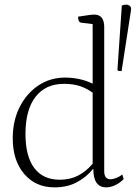

<svg xmlns="http://www.w3.org/2000/svg" viewBox="-20 -797 586 829"><path d="M215 12Q134 12 84.5 -46Q35 -104 35 -200Q35 -275 64.5 -334Q94 -393 145 -427.5Q196 -462 261 -462Q291 -462 320.5 -456Q350 -450 380 -436V-693L331 -699Q317 -701 317 -725Q349 -730 364 -732Q379 -734 387 -734Q430 -734 430 -680V-58Q430 -23 457 -23Q468 -23 483 -29Q498 -35 508 -44L514 -24Q499 -8 478.5 2Q458 12 439 12Q383 12 383 -67H381Q354 -33 312.5 -10.5Q271 12 215 12ZM238 -21Q281 -21 315.5 -38Q350 -55 380 -90V-397Q355 -415 326 -425Q297 -435 256 -435Q177 -435 133.5 -379Q90 -323 90 -219Q90 -122 128 -71.5Q166 -21 238 -21ZM505 -490Q500 -490 495 -490.5Q490 -491 487 -494L506 -773Q514 -777 525 -777Q532 -777 538.5 -773Q545 -769 546 -760Q546 -754 545 -749Z"/></svg>

Font: Petrona ExtraLight
Style: Regular
Weight: 200
Designer: Ringo R. Seeber
Foundry: Ringo R. Seeber
Version: Version 2.001; ttfautohint (v1.8.3)